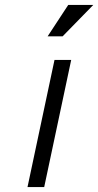

<svg xmlns="http://www.w3.org/2000/svg" viewBox="-20 -762 400 782"><path d="M92 0 202 -518H270L160 0ZM258 -742H360L235 -614H174Z"/></svg>

Font: Afta sans
Style: Italic
Weight: 400
Italic angle: -12°
Designer: par.qink
Foundry: Oriol Esparraguera Font
Version: Version 1.000